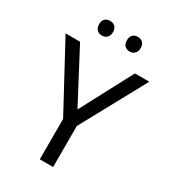

<svg xmlns="http://www.w3.org/2000/svg" viewBox="-216 -1016 999 1124"><g transform="rotate(30 283.0 -454.0)"><path d="M143 -859C143 -825 164 -809 190 -809C215 -809 237 -825 237 -859C237 -894 215 -908 190 -908C164 -908 143 -894 143 -859ZM331 -859C331 -825 352 -809 377 -809C402 -809 424 -825 424 -859C424 -894 402 -908 377 -908C352 -908 331 -894 331 -859ZM283 -363 98 -714H0L238 -273V0H328V-277L566 -714H469Z"/></g></svg>

Font: Noto Sans Mahajani
Style: Regular
Weight: 400
Designer: Monotype Design Team
Foundry: Monotype Imaging Inc.
Version: Version 2.003